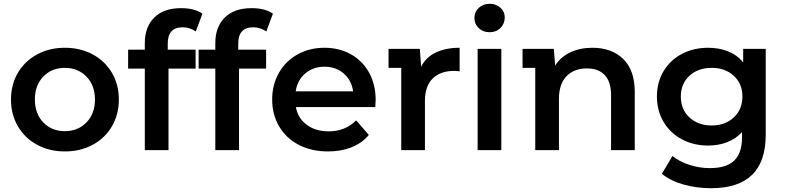

<svg xmlns="http://www.w3.org/2000/svg" viewBox="-20 -792 4142 1013"><path d="M38 -267Q38 -346 74.5 -408Q111 -470 176 -505Q241 -540 322 -540Q404 -540 469 -505Q534 -470 570.5 -408Q607 -346 607 -267Q607 -188 570.5 -125.5Q534 -63 469 -28Q404 7 322 7Q241 7 176 -28Q111 -63 74.5 -125.5Q38 -188 38 -267ZM481 -267Q481 -342 436 -388Q391 -434 322 -434Q253 -434 208.5 -388Q164 -342 164 -267Q164 -192 208.5 -146Q253 -100 322 -100Q391 -100 436 -146Q481 -192 481 -267Z M865 -562V-530H1012V-430H869V0H744V-430H656V-530H744V-564Q744 -650 794 -699.5Q844 -749 935 -749Q1007 -749 1048 -720L1013 -626Q981 -648 944 -648Q865 -648 865 -562Z M1237 -562V-530H1384V-430H1241V0H1116V-430H1028V-530H1116V-564Q1116 -650 1166 -699.5Q1216 -749 1307 -749Q1379 -749 1420 -720L1385 -626Q1353 -648 1316 -648Q1237 -648 1237 -562Z M1960 -227H1541Q1552 -168 1598.5 -133.5Q1645 -99 1714 -99Q1802 -99 1859 -157L1926 -80Q1890 -37 1835 -15Q1780 7 1711 7Q1623 7 1556 -28Q1489 -63 1452.5 -125.5Q1416 -188 1416 -267Q1416 -345 1451.5 -407.5Q1487 -470 1550 -505Q1613 -540 1692 -540Q1770 -540 1831.5 -505.5Q1893 -471 1927.5 -408.5Q1962 -346 1962 -264Q1962 -251 1960 -227ZM1540 -310H1843Q1835 -368 1794 -404Q1753 -440 1692 -440Q1632 -440 1590.5 -404.5Q1549 -369 1540 -310Z M2405 -540V-416Q2385 -418 2377 -418Q2304 -418 2263 -378Q2222 -338 2222 -259V0H2097V-434H2030V-534H2195L2202 -440Q2227 -490 2279.5 -515Q2332 -540 2405 -540Z M2500 -534H2625V0H2500ZM2483 -697Q2483 -729 2506 -750.5Q2529 -772 2563 -772Q2597 -772 2620 -751.5Q2643 -731 2643 -700Q2643 -667 2620.5 -644.5Q2598 -622 2563 -622Q2529 -622 2506 -643.5Q2483 -665 2483 -697Z M3329 -306V0H3204V-290Q3204 -360 3171 -395.5Q3138 -431 3077 -431Q3008 -431 2968.5 -389.5Q2929 -348 2929 -270V0H2804V-434H2737V-534H2902L2909 -446Q2937 -491 2988.5 -515.5Q3040 -540 3106 -540Q3207 -540 3268 -481Q3329 -422 3329 -306Z M4020 -534V-81Q4020 201 3732 201Q3655 201 3586 181.5Q3517 162 3472 125L3528 31Q3563 60 3616.5 77.5Q3670 95 3725 95Q3813 95 3854 55Q3895 15 3895 -67V-95Q3863 -60 3817 -42Q3771 -24 3716 -24Q3640 -24 3578.5 -56.5Q3517 -89 3481.5 -148Q3446 -207 3446 -283Q3446 -359 3481.5 -417.5Q3517 -476 3578.5 -508Q3640 -540 3716 -540Q3774 -540 3821.5 -521Q3869 -502 3901 -463V-534ZM3897 -283Q3897 -350 3851.5 -392Q3806 -434 3735 -434Q3663 -434 3617.5 -392Q3572 -350 3572 -283Q3572 -215 3617.5 -172.5Q3663 -130 3735 -130Q3806 -130 3851.5 -172.5Q3897 -215 3897 -283Z"/></svg>

Font: mBank SemiBold
Style: Regular
Weight: 600
Designer: Julieta Ulanovsky
Foundry: Julieta Ulanovsky
Version: Version 7.200